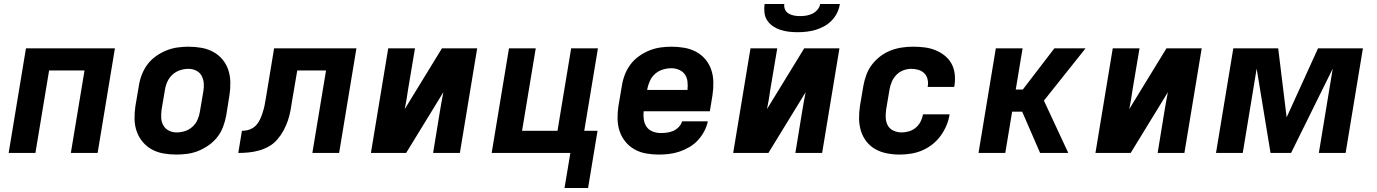

<svg xmlns="http://www.w3.org/2000/svg" viewBox="-20 -760 6840 954"><path d="M23 0 109 -520H551L465 0H332L400 -410H224L156 0Z M857 8Q824 8 792.5 2.5Q761 -3 734.5 -17.5Q708 -32 688.5 -55.5Q669 -79 659 -108Q649 -137 648.5 -169.5Q648 -202 653 -234L670 -334Q674 -361 684.5 -388.5Q695 -416 712.5 -439.5Q730 -463 754.5 -480.5Q779 -498 806 -509Q833 -520 861 -524Q889 -528 916 -528Q949 -528 980.5 -522.5Q1012 -517 1039 -502.5Q1066 -488 1085.5 -464.5Q1105 -441 1114.5 -412Q1124 -383 1124.5 -350.5Q1125 -318 1120 -286L1104 -186Q1099 -159 1089 -131.5Q1079 -104 1061 -80.5Q1043 -57 1018.5 -39.5Q994 -22 967.5 -11Q941 0 912.5 4Q884 8 857 8ZM857 -102Q878 -102 898.5 -108.5Q919 -115 935.5 -129.5Q952 -144 961 -164Q970 -184 973 -204L990 -304Q994 -325 992.5 -345.5Q991 -366 982 -383Q973 -400 955 -409Q937 -418 917 -418Q896 -418 875.5 -411.5Q855 -405 838.5 -390.5Q822 -376 812.5 -356Q803 -336 800 -316L783 -216Q780 -195 781 -174.5Q782 -154 791.5 -137Q801 -120 819 -111Q837 -102 857 -102Z M1532 0 1600 -410H1457L1432 -263Q1428 -237 1423.5 -211.5Q1419 -186 1410.5 -161Q1402 -136 1389 -112Q1376 -88 1358 -67Q1340 -46 1316 -32.5Q1292 -19 1266.5 -12Q1241 -5 1215 -2.5Q1189 0 1164 0L1182 -110Q1195 -110 1209 -113Q1223 -116 1236 -124Q1249 -132 1258 -144Q1267 -156 1273 -169Q1279 -182 1283.5 -195.5Q1288 -209 1291.5 -222.5Q1295 -236 1297 -250Q1299 -264 1302 -278L1342 -520H1751L1665 0Z M1823 0 1909 -520H2042L2007 -312Q2004 -289 2000 -265.5Q1996 -242 1991 -218L2176 -520H2351L2265 0H2132L2166 -208Q2170 -231 2174 -254.5Q2178 -278 2183 -302L1998 0Z M2902 174H2785L2814 0H2423L2509 -520H2642L2574 -110H2750L2818 -520H2951L2883 -110H2949Z M3253 8Q3221 8 3190 2.5Q3159 -3 3132.5 -18Q3106 -33 3087 -56.5Q3068 -80 3058.5 -109Q3049 -138 3048.5 -170Q3048 -202 3053 -234L3070 -334Q3074 -361 3084.5 -388.5Q3095 -416 3112.5 -439.5Q3130 -463 3154.5 -480.5Q3179 -498 3206 -509Q3233 -520 3261 -524Q3289 -528 3316 -528Q3349 -528 3380.5 -522.5Q3412 -517 3439 -502.5Q3466 -488 3485.5 -464.5Q3505 -441 3514.5 -412Q3524 -383 3524.5 -350.5Q3525 -318 3520 -286L3507 -207H3178Q3176 -186 3179 -165.5Q3182 -145 3193 -129.5Q3204 -114 3223 -106.5Q3242 -99 3262 -99Q3278 -99 3294 -101Q3310 -103 3325 -109.5Q3340 -116 3352.5 -129Q3365 -142 3369 -157H3497Q3492 -132 3479 -107.5Q3466 -83 3447.5 -63Q3429 -43 3405 -29Q3381 -15 3355.5 -6.5Q3330 2 3304.5 5Q3279 8 3253 8ZM3196 -313H3396Q3398 -334 3396 -354Q3394 -374 3383.5 -389.5Q3373 -405 3354.5 -413Q3336 -421 3316 -421Q3295 -421 3273.5 -414.5Q3252 -408 3235 -393Q3218 -378 3209 -357.5Q3200 -337 3196 -317Z M3623 0 3709 -520H3842L3807 -312Q3804 -289 3800 -265.5Q3796 -242 3791 -218L3976 -520H4151L4065 0H3932L3966 -208Q3970 -231 3974 -254.5Q3978 -278 3983 -302L3798 0ZM3943 -600Q3921 -600 3899.5 -602.5Q3878 -605 3858 -611.5Q3838 -618 3821 -629.5Q3804 -641 3792.5 -658Q3781 -675 3778.5 -696.5Q3776 -718 3779 -740H3877Q3875 -725 3881 -712Q3887 -699 3899.5 -692Q3912 -685 3926.5 -682.5Q3941 -680 3956 -680Q3971 -680 3986.5 -682.5Q4002 -685 4016.5 -692Q4031 -699 4042 -712Q4053 -725 4055 -740H4153Q4150 -718 4139.5 -696.5Q4129 -675 4112.5 -658Q4096 -641 4075 -629.5Q4054 -618 4032 -611.5Q4010 -605 3987.5 -602.5Q3965 -600 3943 -600Z M4450 8Q4418 8 4387 2Q4356 -4 4330 -18.5Q4304 -33 4285.5 -56.5Q4267 -80 4258 -109Q4249 -138 4248.5 -170Q4248 -202 4253 -234L4270 -334Q4275 -362 4285 -389Q4295 -416 4313 -439.5Q4331 -463 4355 -481Q4379 -499 4406.5 -509.5Q4434 -520 4462 -524Q4490 -528 4517 -528Q4546 -528 4574 -524.5Q4602 -521 4627 -511Q4652 -501 4673 -484.5Q4694 -468 4707 -445Q4720 -422 4723.5 -394Q4727 -366 4723 -338L4721 -328H4589L4590 -332Q4593 -350 4588.5 -367.5Q4584 -385 4572 -396.5Q4560 -408 4543 -413Q4526 -418 4508 -418Q4489 -418 4469.5 -411Q4450 -404 4435 -389Q4420 -374 4411.5 -354.5Q4403 -335 4400 -316L4383 -216Q4380 -195 4381 -174Q4382 -153 4391.5 -136Q4401 -119 4420 -110.5Q4439 -102 4460 -102Q4478 -102 4496.5 -107.5Q4515 -113 4530 -125.5Q4545 -138 4554 -155.5Q4563 -173 4566 -191V-192H4698V-190Q4694 -163 4682.5 -136Q4671 -109 4653.5 -85Q4636 -61 4612.5 -42.5Q4589 -24 4562 -12.5Q4535 -1 4506.5 3.5Q4478 8 4450 8Z M4842 0 4928 -520H5061L5027 -315H5062L5219 -520H5374L5167 -260L5288 0H5148L5059 -205H5009L4975 0Z M5423 0 5509 -520H5642L5607 -312Q5604 -289 5600 -265.5Q5596 -242 5591 -218L5776 -520H5951L5865 0H5732L5766 -208Q5770 -231 5774 -254.5Q5778 -278 5783 -302L5598 0Z M6022 0 6108 -520H6331L6373 -177L6529 -520H6752L6666 0H6533L6602 -419L6395 0H6293L6224 -419L6155 0Z"/></svg>

Font: Iosevka Aile Extrabold Oblique
Style: Regular
Weight: 800
Italic angle: -9°
Designer: Belleve Invis
Foundry: Belleve Invis
Version: Version 31.1.0; ttfautohint (v1.8.4)